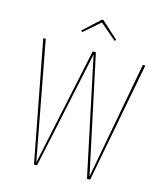

<svg xmlns="http://www.w3.org/2000/svg" viewBox="-125 -956 902 1050"><g transform="rotate(15 326.0 -431.0)"><path d="M485 0H467L326 -666L184 0H167L37 -681H51L176 -15L317 -681H335L477 -16L601 -681H615ZM227 -775 321 -862H329L425 -775L417 -768L325 -847L234 -768Z"/></g></svg>

Font: Fira Sans Compressed Hair
Style: Regular
Weight: 100
Width: 1
Designer: bBox Type GmbH & Carrois Corporate GbR & Edenspiekermann AG
Foundry: bBox Type GmbH & Carrois Corporate GbR & Edenspiekermann AG
Version: Version 4.301